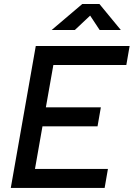

<svg xmlns="http://www.w3.org/2000/svg" viewBox="-20 -918 653 938"><path d="M32.7 0 154.8 -693.4H613.3L597.2 -600.6H240.7L204.1 -393.6H472.7L456.5 -300.8H187.5L150.9 -92.8H507.3L491.2 0ZM232.4 -771.5 381.8 -898.4H465.8L570.3 -771.5H466.8L420.4 -841.8L345.7 -771.5Z"/></svg>

Font: CaskaydiaCove NFP
Style: Italic
Weight: 400
Italic angle: -10°
Designer: Aaron Bell
Foundry: Saja Typeworks
Version: Version 2111.001; VTT 6.35;Nerd Fonts 3.1.1